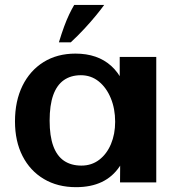

<svg xmlns="http://www.w3.org/2000/svg" viewBox="-20 -739 707 778"><path d="M288.1 19.4Q213.2 19.4 157.6 -13.8Q101.9 -46.9 71.3 -106.8Q40.7 -166.7 40.7 -247.2Q40.7 -329.6 71.1 -391.5Q101.6 -453.3 156.7 -487.6Q211.8 -521.8 285.7 -521.8Q375.5 -521.8 430.8 -471.8Q486.1 -421.7 504.4 -323.5L465.1 -293.1V-508.2H613.2V0H466.4L467.9 -206.9L506.8 -172.1Q493.6 -107.5 465.1 -65Q436.6 -22.5 392.6 -1.6Q348.7 19.4 288.1 19.4ZM309.9 -68Q351.2 -68 382 -91.5Q412.8 -115.1 429.7 -155.4Q446.6 -195.7 446.6 -245.6Q446.6 -298.5 428.9 -341.2Q411.3 -383.9 380.1 -409.1Q348.9 -434.2 307.8 -434.2Q267.2 -434.2 238.7 -414.3Q210.2 -394.3 195.6 -353.5Q181.1 -312.7 181.1 -250.1Q181.1 -187.7 195.9 -147.3Q210.7 -106.9 239.5 -87.4Q268.3 -68 309.9 -68ZM218.7 -567.6Q229.8 -604.3 240 -631.8Q250.2 -659.3 260.3 -680.5Q270.4 -701.7 280.6 -718.9H402.1Q390.3 -702.4 369.8 -677.3Q349.3 -652.2 322.9 -623.6Q296.5 -595 266.9 -567.6Z"/></svg>

Font: Russolo 10pt ExtraLight
Style: Regular
Weight: 200
Designer: Micah Stupak-Hahn
Version: Version 1.000